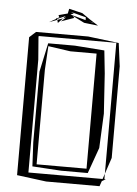

<svg xmlns="http://www.w3.org/2000/svg" viewBox="-58 -895 682 954"><g transform="rotate(5 282.5 -417.5)"><path d="M62 -692V-4L209 15H475L484 -11L491 -15L503 -22H487L523 -130V-587L508 -702L354 -721H94ZM108 -699V-700L111 -702H496V-266V-274V-22H117V-585ZM440 -659 292 -670H159L128 -526V-173L134 -55V-54L278 -45H411L457 -174L465 -346L452 -545ZM154 -537 161 -656 272 -640H403V-66H154ZM354 -807 315 -834 248 -850 243 -826 198 -814 202 -804 222 -814 191 -797V-800L186 -793L175 -787L184 -791L175 -787L154 -775L194 -790L192 -794L234 -813L222 -800L237 -806L212 -784L277 -807L270 -816L328 -787L398 -779L354 -807ZM273 -829 255 -836 334 -815V-801L257 -822ZM194 -790 222 -800 198 -775ZM372 -792 375 -790 349 -797ZM175 -787 168 -784Z"/></g></svg>

Font: Quebrada
Style: Regular
Weight: 400
Designer: deFharo
Foundry: deFharo
Version: Version 1.034 2012